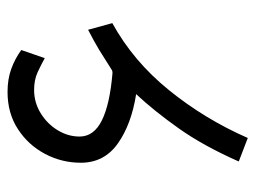

<svg xmlns="http://www.w3.org/2000/svg" viewBox="-105 -576 689 519"><g transform="rotate(-90 239.5 -316.5)"><path d="M244.6 -293Q163.1 -305.7 111.1 -342.5Q59.1 -379.4 59.1 -442.4Q59.1 -494.1 83 -539.3Q106.9 -584.5 149.9 -612.5Q192.9 -640.6 250.5 -640.6Q285.2 -640.6 312.7 -630.6Q340.3 -620.6 363.8 -603.5L341.8 -540Q324.2 -549.8 303.7 -559.3Q283.2 -568.8 255.9 -568.8Q221.7 -568.8 192.9 -551Q164.1 -533.2 147 -505.1Q129.9 -477.1 129.9 -445.8Q129.9 -407.2 173.8 -385.5Q217.8 -363.8 302.2 -356.9Q303.2 -356.9 305.4 -357.2Q307.6 -357.4 310.1 -358.9Q342.8 -379.9 364.5 -393.1Q386.2 -406.2 418.5 -422.9L436.5 -357.4Q333.5 -300.8 255.4 -204.3Q177.2 -107.9 126 8.8L62.5 -15.6Q104.5 -110.8 151.9 -177.7Q199.2 -244.6 244.6 -293Z"/></g></svg>

Font: Vazirmatn UI FD Light
Style: Regular
Weight: 300
Designer: Saber Rastikerdar
Foundry: Saber Rastikerdar
Version: Version 33.003